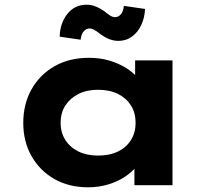

<svg xmlns="http://www.w3.org/2000/svg" viewBox="-20 -788 896 817"><path d="M355 9Q273 9 211 -26.5Q149 -62 114 -124Q79 -186 79 -265Q79 -346 114.5 -408.5Q150 -471 212.5 -506.5Q275 -542 359 -542Q406 -542 446 -530Q486 -518 517 -498.5Q548 -479 567.5 -455Q587 -431 592 -407L555 -405V-531H714V0H552V-139L586 -132Q582 -106 562 -81Q542 -56 511 -35.5Q480 -15 440 -3Q400 9 355 9ZM397 -126Q447 -126 482.5 -143.5Q518 -161 537.5 -192.5Q557 -224 557 -265Q557 -308 537.5 -339Q518 -370 482.5 -388Q447 -406 397 -406Q349 -406 313.5 -388Q278 -370 258 -339Q238 -308 238 -265Q238 -224 258 -192.5Q278 -161 313.5 -143.5Q349 -126 397 -126ZM484 -614Q467 -614 449 -620Q431 -626 408 -642Q391 -656 380 -661.5Q369 -667 362 -667Q348 -667 337 -655.5Q326 -644 323 -619L234 -632Q235 -688 266 -728Q297 -768 349 -768Q366 -768 383 -762Q400 -756 423 -741Q436 -730 447.5 -722.5Q459 -715 470 -715Q484 -715 494.5 -727.5Q505 -740 507 -763L597 -750Q596 -715 582 -683.5Q568 -652 542.5 -633Q517 -614 484 -614Z"/></svg>

Font: Lexend Giga
Style: Bold
Weight: 700
Version: Version 1.007